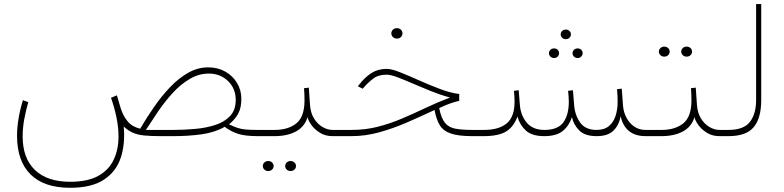

<svg xmlns="http://www.w3.org/2000/svg" viewBox="-20 -663 3816 935"><path d="M321.8 222.2Q407.7 222.2 459.2 193.1Q510.7 164.1 533.9 114.3Q557.1 64.5 557.1 1.5Q557.1 -42 547.4 -90.1Q537.6 -138.2 520.5 -187L549.3 -198.7L567.9 -135.7Q579.6 -98.6 601.3 -72.3Q623 -45.9 662.6 -36.1Q692.9 -87.9 729 -140.4Q765.1 -192.9 806.9 -237.1Q848.6 -281.2 895.5 -308.1Q942.4 -335 994.1 -335Q1040.5 -335 1076.9 -314.5Q1113.3 -293.9 1134.3 -259Q1155.3 -224.1 1155.3 -181.6Q1155.3 -136.2 1138.9 -107.7Q1122.6 -79.1 1095.2 -57.6Q1119.6 -45.9 1137.5 -40Q1155.3 -34.2 1177.5 -32.2Q1199.7 -30.3 1235.8 -30.3H1265.6V0H1235.8Q1172.9 0 1137.9 -11.7Q1103 -23.4 1074.2 -45.4Q1026.9 -18.1 962.2 -9Q897.5 0 824.2 0H764.2Q715.3 0 683.1 -3.2Q650.9 -6.3 627.7 -16.4Q604.5 -26.4 582.5 -46.9Q590.3 39.1 567.6 106.4Q544.9 173.8 485.1 212.6Q425.3 251.5 321.8 251.5Q194.3 251.5 128.7 186.3Q63 121.1 63 -1.5Q63 -43 70.6 -87.4Q78.1 -131.8 91.8 -175.3L117.7 -165.5Q106 -125 98.1 -82.5Q90.3 -40 90.3 1.5Q90.3 107.4 150.1 164.8Q210 222.2 321.8 222.2ZM997.6 -304.7Q947.8 -304.7 903.6 -278.3Q859.4 -252 821 -210.2Q782.7 -168.5 750.2 -120.6Q717.8 -72.8 690.4 -30.3H822.3Q876.5 -30.3 930.4 -35.2Q984.4 -40 1029.1 -54.7Q1073.7 -69.3 1100.8 -98.4Q1127.9 -127.4 1127.9 -175.8Q1127.9 -232.4 1090.1 -268.6Q1052.2 -304.7 997.6 -304.7Z M1245.1 -30.3H1317.4Q1382.8 -30.3 1422.6 -61.8Q1462.4 -93.3 1462.9 -172.4Q1462.9 -208 1460.4 -233.4L1483.9 -236.3L1489.7 -152.8Q1492.2 -113.8 1509 -86.4Q1525.9 -59.1 1550.3 -44.7Q1574.7 -30.3 1599.6 -30.3H1628.4V0H1599.6Q1563.5 0 1536.6 -17.3Q1509.8 -34.7 1494.6 -56.9Q1479.5 -79.1 1478 -93.3Q1463.9 -45.9 1421.4 -22.9Q1378.9 0 1316.4 0H1245.1ZM1368.7 145.5Q1368.7 135.7 1376.2 128.4Q1383.8 121.1 1395 121.1Q1406.2 121.1 1413.8 128.2Q1421.4 135.3 1421.4 145.5Q1421.4 155.8 1413.8 162.8Q1406.2 169.9 1395 169.9Q1383.8 169.9 1376.2 162.6Q1368.7 155.3 1368.7 145.5ZM1259.8 145.5Q1259.8 135.7 1267.3 128.4Q1274.9 121.1 1286.1 121.1Q1297.4 121.1 1304.9 128.2Q1312.5 135.3 1312.5 145.5Q1312.5 155.8 1304.9 162.8Q1297.4 169.9 1286.1 169.9Q1274.9 169.9 1267.3 162.6Q1259.8 155.3 1259.8 145.5Z M1885.7 -500.5Q1885.7 -510.7 1893.3 -518.3Q1900.9 -525.9 1913.1 -525.9Q1924.8 -525.9 1932.4 -518.6Q1939.9 -511.2 1939.9 -500.5Q1939.9 -489.7 1932.4 -482.4Q1924.8 -475.1 1913.1 -475.1Q1900.9 -475.1 1893.3 -482.7Q1885.7 -490.2 1885.7 -500.5ZM2216.3 -205.1V-171.9Q2191.9 -166.5 2168.9 -158Q2146 -149.4 2118.7 -136.7Q2128.4 -88.4 2146.2 -65.7Q2164.1 -43 2196.3 -36.6Q2228.5 -30.3 2280.3 -30.3H2310.1V0H2280.3Q2213.4 0 2176.3 -12.5Q2139.2 -24.9 2121.8 -53Q2104.5 -81.1 2096.2 -127.4Q2030.8 -96.7 1963.6 -67.4Q1896.5 -38.1 1828.1 -19Q1759.8 0 1690.4 0H1608.9V-30.3H1691.9Q1760.3 -30.3 1820.6 -45.9Q1880.9 -61.5 1937.7 -85.7Q1994.6 -109.9 2052 -137.2Q2109.4 -164.6 2171.4 -188Q2123.5 -201.2 2076.9 -220Q2030.3 -238.8 1988.8 -256.8Q1947.3 -274.9 1914.8 -287.1Q1882.3 -299.3 1862.3 -299.3Q1822.3 -299.3 1796.6 -279.5Q1771 -259.8 1751 -236.3L1746.6 -231L1722.7 -242.7L1727.1 -248.5Q1755.9 -286.1 1788.1 -306.9Q1820.3 -327.6 1862.8 -327.6Q1886.7 -327.6 1927.7 -311.3Q1968.8 -294.9 2019 -272.5Q2069.3 -250 2120.6 -230.5Q2171.9 -210.9 2216.3 -205.1Z M2710.4 -495.6Q2710.4 -505.4 2717.5 -512.2Q2724.6 -519 2735.4 -519Q2746.1 -519 2753.2 -512.2Q2760.3 -505.4 2760.3 -495.6Q2760.3 -486.3 2753.2 -479.2Q2746.1 -472.2 2735.4 -472.2Q2724.6 -472.2 2717.5 -479.2Q2710.4 -486.3 2710.4 -495.6ZM2768.1 -403.8Q2768.1 -413.6 2775.1 -420.4Q2782.2 -427.2 2793 -427.2Q2803.7 -427.2 2810.5 -420.4Q2817.4 -413.6 2817.4 -403.8Q2817.4 -394.5 2810.5 -387.5Q2803.7 -380.4 2793 -380.4Q2782.2 -380.4 2775.1 -387.5Q2768.1 -394.5 2768.1 -403.8ZM2653.3 -403.8Q2653.3 -413.6 2660.4 -420.4Q2667.5 -427.2 2678.2 -427.2Q2689 -427.2 2695.8 -420.4Q2702.6 -413.6 2702.6 -403.8Q2702.6 -394.5 2695.8 -387.5Q2689 -380.4 2678.2 -380.4Q2667.5 -380.4 2660.4 -387.5Q2653.3 -394.5 2653.3 -403.8ZM2886.2 0Q2827.6 0 2800.3 -28.3Q2772.9 -56.6 2765.1 -92.8Q2752.4 -51.8 2721.4 -25.9Q2690.4 0 2630.9 0Q2570.8 0 2541 -27.1Q2511.2 -54.2 2500 -95.2Q2481 -44.4 2443.8 -22.2Q2406.7 0 2335.4 0H2290.5V-30.3H2336.4Q2409.2 -30.3 2447.5 -62Q2485.8 -93.8 2485.8 -167.5Q2485.8 -178.2 2485.1 -192.4Q2484.4 -206.5 2482.9 -220.7L2505.9 -223.6L2511.7 -152.3Q2515.6 -101.1 2545.2 -65.7Q2574.7 -30.3 2631.3 -30.3Q2696.8 -30.3 2723.4 -67.1Q2750 -104 2750 -167.5Q2750 -178.2 2749 -192.4Q2748 -206.5 2746.6 -220.7L2770 -223.6L2775.9 -152.3Q2779.3 -103 2804.9 -66.7Q2830.6 -30.3 2885.3 -30.3Q2922.9 -30.3 2945.3 -49.1Q2967.8 -67.9 2977.8 -99.1Q2987.8 -130.4 2987.8 -167.5Q2987.8 -195.8 2984.9 -228.5L3007.8 -231.4L3013.7 -152.3Q3017.1 -100.6 3047.6 -65.4Q3078.1 -30.3 3124 -30.3H3154.3V0H3124Q3024.9 0 3002.4 -96.2Q2993.7 -51.8 2966.3 -25.9Q2939 0 2886.2 0Z M3297.4 -411.6Q3297.4 -421.4 3304.9 -428.7Q3312.5 -436 3323.7 -436Q3335 -436 3342.5 -429Q3350.1 -421.9 3350.1 -411.6Q3350.1 -401.4 3342.5 -394.3Q3335 -387.2 3323.7 -387.2Q3312.5 -387.2 3304.9 -394.5Q3297.4 -401.9 3297.4 -411.6ZM3188.5 -411.6Q3188.5 -421.4 3196 -428.7Q3203.6 -436 3214.8 -436Q3226.1 -436 3233.6 -429Q3241.2 -421.9 3241.2 -411.6Q3241.2 -401.4 3233.6 -394.3Q3226.1 -387.2 3214.8 -387.2Q3203.6 -387.2 3196 -394.5Q3188.5 -401.9 3188.5 -411.6ZM3134.8 -30.3H3201.7Q3267.1 -30.3 3306.9 -61.8Q3346.7 -93.3 3347.2 -172.4Q3347.2 -208 3344.7 -233.4L3368.2 -236.3L3374 -152.8Q3376.5 -113.8 3393.3 -86.4Q3410.2 -59.1 3434.6 -44.7Q3459 -30.3 3483.9 -30.3H3512.7V0H3483.9Q3447.8 0 3420.9 -17.3Q3394 -34.7 3378.9 -56.9Q3363.8 -79.1 3362.3 -93.3Q3348.1 -45.9 3305.7 -22.9Q3263.2 0 3200.7 0H3134.8Z M3492.7 -30.3H3527.3Q3602.1 -30.3 3632.1 -69.6Q3662.1 -108.9 3662.1 -175.8V-643.1H3687V-176.3Q3687 -87.4 3650.4 -43.7Q3613.8 0 3526.9 0H3492.7Z"/></svg>

Font: Vazirmatn RD FD Thin
Style: Regular
Weight: 100
Designer: Saber Rastikerdar
Foundry: Saber Rastikerdar
Version: Version 33.003